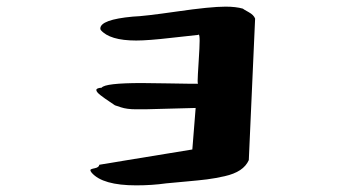

<svg xmlns="http://www.w3.org/2000/svg" viewBox="-20 -549 1040 578"><path d="M279 -53Q302 -57 363.5 -67Q425 -77 476.5 -85.5Q528 -94 559 -99L569 -224L418 -220H389Q362 -220 344 -226L326 -232Q325 -233 310.5 -242.5Q296 -252 283 -262Q270 -272 270 -278Q270 -284 286 -285Q296 -299 407 -299Q435 -299 483.5 -298Q532 -297 546 -297H576Q575 -298 575 -306Q575 -317 578 -363Q581 -409 581 -426Q581 -445 578 -445Q577 -445 577 -444Q564 -443 495 -435Q426 -427 390 -427Q310 -427 283 -459Q283 -460 282.5 -461Q282 -462 282 -463Q282 -490 380 -499Q413 -500 513.5 -514.5Q614 -529 659 -529Q690 -529 711 -523Q713 -521 728.5 -512.5Q744 -504 748 -493L729 -67Q721 -49 703 -37Q685 -25 656 -18.5Q627 -12 603 -9Q579 -6 539.5 -2.5Q500 1 480 3Q438 9 390 9Q289 9 256 -29Q252 -34 252 -37Q252 -40 265 -42.5Q278 -45 279 -53Z"/></svg>

Font: NaniFont Regular
Style: Regular
Weight: 400
Designer: Nanigashitei
Version: Version 1.036